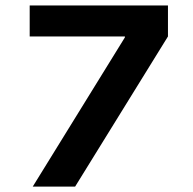

<svg xmlns="http://www.w3.org/2000/svg" viewBox="-20 -690 713 710"><path d="M89.8 -555.2V-669.9H601.1V-555.2L257.8 0H101.1L441.9 -551.8V-555.2Z"/></svg>

Font: LT Wave Text Bold
Style: Regular
Weight: 700
Designer: Daniel Lyons
Version: Version 2.5 (Glyphs App)